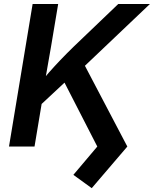

<svg xmlns="http://www.w3.org/2000/svg" viewBox="-20 -748 785 980"><path d="M149.9 -177.7 171.4 -307.6Q200.7 -344.7 229.2 -377.2Q257.8 -409.7 288.6 -441.9Q319.3 -474.1 356 -509.8L583.5 -727.5H745.1L379.4 -379.9L369.6 -382.3ZM25.9 0 146.5 -727.5H276.9L240.7 -511.2L210 -335.9L201.7 -272.5L156.2 0ZM448.2 212.4 354.5 144.5 476.6 0 300.8 -342.8 398.4 -440.9 629.9 0Z"/></svg>

Font: Inter 17pt SemiBold
Style: Italic
Weight: 600
Italic angle: -9.3988°
Version: Version 4.001;git-66647c0bb